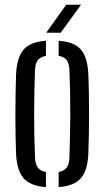

<svg xmlns="http://www.w3.org/2000/svg" viewBox="-20 -777 437 804"><path d="M47.3 -133.1Q45.9 -163.7 45.2 -205.3Q44.4 -247 44.4 -293.1Q44.4 -339.1 45.2 -384.2Q45.9 -429.3 47.3 -466.6Q50.8 -536.5 78.7 -569.1Q106.5 -601.8 172.4 -606.4V-543.2Q148.1 -538.5 137.8 -524.2Q127.4 -509.8 126.5 -482.3Q125.1 -442.4 124.1 -397.9Q123.2 -353.4 123 -306.4Q122.8 -259.4 123.7 -211.8Q124.7 -164.2 126.6 -117.8Q127.6 -90.4 138.1 -75.7Q148.6 -60.9 172.4 -56.7V6.4Q106.4 1.7 78.3 -31.3Q50.2 -64.3 47.3 -133.1ZM225.5 6.4V-56.7Q249.6 -61.4 259.7 -75.9Q269.7 -90.4 270.7 -116.5Q272.2 -161.9 273.1 -207.2Q274.1 -252.5 274.3 -298.3Q274.5 -344.1 273.5 -390.4Q272.6 -436.8 270.7 -484Q269.7 -510.9 259.5 -525Q249.2 -539.1 225.5 -543.3V-606.4Q270 -603.3 296.4 -587.7Q322.9 -572.2 335.3 -542.3Q347.8 -512.5 350 -466.6Q351.4 -432.6 352.2 -390.7Q352.9 -348.7 352.9 -303.8Q352.9 -258.8 352.2 -215Q351.4 -171.2 350 -133.1Q347.7 -87.1 335.2 -57.4Q322.8 -27.8 296.3 -12.2Q269.9 3.3 225.5 6.4ZM173.5 -640 257.2 -757.1H319.4L234.2 -640Z"/></svg>

Font: Big Shoulders Stencil Text Thin
Style: Regular
Weight: 100
Designer: Patric King
Foundry: XO Type Co
Version: Version 2.001